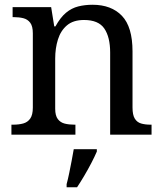

<svg xmlns="http://www.w3.org/2000/svg" viewBox="-20 -566 685 807"><path d="M28 0V-42H36Q59 -42 77.5 -47Q96 -52 107 -67.5Q118 -83 118 -114V-426Q118 -456 107 -470.5Q96 -485 78 -489.5Q60 -494 38 -494H33V-536H195L208 -455H213Q234 -493 257.5 -512.5Q281 -532 309 -539Q337 -546 369 -546Q448 -546 492.5 -499.5Q537 -453 537 -350V-114Q537 -83 546.5 -67.5Q556 -52 573 -47Q590 -42 612 -42H617V0H443V-345Q443 -410 418.5 -446Q394 -482 333 -482Q288 -482 261.5 -459.5Q235 -437 223.5 -400Q212 -363 212 -320V-109Q212 -80 223 -65.5Q234 -51 252 -46.5Q270 -42 292 -42H297V0ZM260 208Q266 186 271 161Q276 136 281 110.5Q286 85 290 61H387V71Q378 92 364 119Q350 146 334 173Q318 200 304 221H260Z"/></svg>

Font: Noto Serif Bengali
Style: Regular
Weight: 400
Designer: Juan Bruce, Universal Thirst, Indian Type Foundry and the Monotype Design Team.
Foundry: Monotype Imaging Inc.
Version: Version 2.003